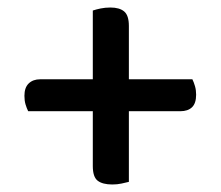

<svg xmlns="http://www.w3.org/2000/svg" viewBox="-20 -550 587 511"><path d="M323 -339H492Q496 -331 499 -320.5Q502 -310 502 -298Q502 -275 491 -264.5Q480 -254 460 -254H323V-66Q315 -64 303.5 -61.5Q292 -59 279 -59Q253 -59 240 -69Q227 -79 227 -108V-254H55Q51 -262 48 -272Q45 -282 45 -295Q45 -317 56.5 -328Q68 -339 87 -339H227V-522Q236 -525 248 -527.5Q260 -530 274 -530Q298 -530 310.5 -519.5Q323 -509 323 -481Z"/></svg>

Font: Baloo 2 Medium
Style: Regular
Weight: 500
Designer: Sarang Kulkarni and Ek Type
Foundry: Ek Type
Version: Version 1.640;hotconv 1.0.111;makeotfexe 2.5.65597; ttfautoh